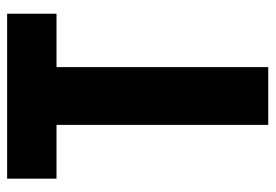

<svg xmlns="http://www.w3.org/2000/svg" viewBox="-134 -620 754 525"><g transform="rotate(-90 242.5 -357.0)"><path d="M322 0V-579H468V-714H17V-579H164V0Z"/></g></svg>

Font: Noto Sans Khmer Condensed ExtraBold
Style: Regular
Weight: 800
Width: 3
Designer: Danh Hong and the Monotype Design Team
Foundry: Monotype Imaging Inc.
Version: Version 2.004